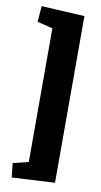

<svg xmlns="http://www.w3.org/2000/svg" viewBox="-91 -731 470 894"><g transform="rotate(10 143.5 -284.0)"><path d="M32 121 25 54 98 36V-596L25 -614L31 -689L235 -678V110Z"/></g></svg>

Font: Grenze ExtraBold
Style: Regular
Weight: 800
Designer: Renata Polastri
Foundry: Omnibus-Type
Version: Version 1.002; ttfautohint (v1.8)